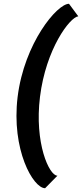

<svg xmlns="http://www.w3.org/2000/svg" viewBox="-20 -805 433 1013"><path d="M218 188 283 122C239 122 161 -51 191 -294C222 -546 348 -714 393 -719L344 -785C281 -785 108 -577 73 -294C39 -15 155 188 218 188Z"/></svg>

Font: Bluebird
Style: Obl
Weight: 400
Designer: Jasper
Foundry: Cannot Into Space Fonts
Version: Version 0.98